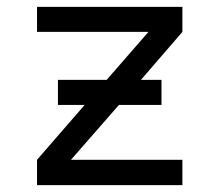

<svg xmlns="http://www.w3.org/2000/svg" viewBox="-20 -540 640 560"><path d="M88 0V-74L227 -234H149V-307H291L413 -447H88V-520H512V-447L391 -307H451V-234H327L187 -74H512V0Z"/></svg>

Font: Nova Nerd Font
Style: Regular
Weight: 400
Designer: Belleve Invis
Foundry: Belleve Invis
Version: Version 24.1.4; ttfautohint (v1.8.4);Nerd Fonts 3.1.1